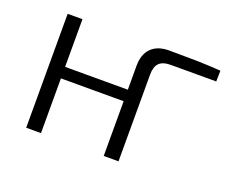

<svg xmlns="http://www.w3.org/2000/svg" viewBox="-86 -627 933 768"><g transform="rotate(20 380.5 -243.0)"><path d="M147 -485V0H84V-485ZM423 -282V-233H141V-282ZM516 -486Q572 -486 628 -485Q684 -484 736 -480L735 -434H540Q508 -434 492.5 -418.5Q477 -403 477 -369V0H414V-384Q414 -433 440.5 -459.5Q467 -486 516 -486Z"/></g></svg>

Font: Exo 2 Light
Style: Regular
Weight: 300
Designer: Natanael Gama
Foundry: Natanael Gama
Version: Version 2.010